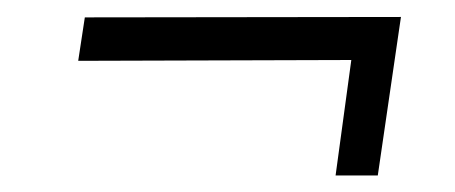

<svg xmlns="http://www.w3.org/2000/svg" viewBox="-20 -410 550 232"><path d="M74.5 -336.5 82.5 -389 464.5 -389.5 462.5 -376 436.5 -198H385.5L404.5 -337.5Z"/></svg>

Font: Public Sans ExtraLight
Style: Italic
Weight: 200
Italic angle: -8°
Designer: The Public Sans project authors (U.S. Web Design System). Libre Franklin designed by Pablo Impallari and Rodrigo Fuenzal
Version: Version 1.007; ttfautohint (v1.8.1) -l 8 -r 50 -G 200 -x 14 